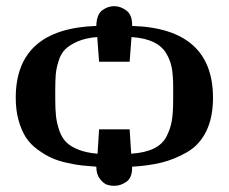

<svg xmlns="http://www.w3.org/2000/svg" viewBox="-20 -535 743 622"><path d="M31 -218Q31 -442 292 -451Q293 -488 311 -501.5Q329 -515 350 -515Q371 -515 390 -500.5Q409 -486 408 -451Q670 -443 670 -218Q670 -154 648 -109.5Q626 -65 586 -42Q546 -19 504 -8.5Q462 2 408 5Q409 40 390 53.5Q371 67 350 67Q338 67 327 63.5Q316 60 304 45Q292 30 292 5Q265 3 245.5 1Q226 -1 197 -7.5Q168 -14 147 -23.5Q126 -33 102.5 -50Q79 -67 64.5 -89Q50 -111 40.5 -144Q31 -177 31 -218ZM159 -213Q159 -180 161.5 -158Q164 -136 172 -112.5Q180 -89 194.5 -74.5Q209 -60 234.5 -50Q260 -40 296 -37L301 -116H400L405 -37Q450 -40 478.5 -54Q507 -68 520 -94Q533 -120 537 -146Q541 -172 541 -213V-253Q541 -290 536.5 -315Q532 -340 518 -363Q504 -386 476.5 -399Q449 -412 406 -415L400 -335H301L295 -415Q257 -412 231 -400.5Q205 -389 191 -375Q177 -361 169.5 -336.5Q162 -312 160.5 -292.5Q159 -273 159 -242Z"/></svg>

Font: CMU Serif
Style: Bold
Weight: 700
Version: Version 0.7.0